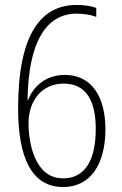

<svg xmlns="http://www.w3.org/2000/svg" viewBox="-20 -742 492 774"><path d="M53 -305C53 -107 107 12 235 12C343 12 405 -78 405 -221C405 -351 350 -440 242 -440C153 -440 109 -381 93 -338H91C94 -569 164 -687 289 -687C318 -687 347 -682 368 -674V-710C348 -718 318 -722 289 -722C146 -722 53 -606 53 -305ZM234 -23C119 -23 95 -168 95 -245C95 -334 147 -405 237 -405C329 -405 366 -333 366 -222C366 -92 320 -23 234 -23Z"/></svg>

Font: Noto Sans Condensed ExtraLight
Style: Regular
Weight: 200
Width: 3
Designer: Monotype Design Team
Foundry: Monotype Imaging Inc.
Version: Version 2.013